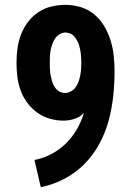

<svg xmlns="http://www.w3.org/2000/svg" viewBox="-20 -763 540 791"><path d="M148 8 122 -104Q159 -111 192 -128.5Q225 -146 251.5 -172Q278 -198 296.5 -230Q315 -262 326 -298Q310 -281 287.5 -273.5Q265 -266 242 -266Q213 -266 185 -274Q157 -282 133.5 -299Q110 -316 92.5 -339.5Q75 -363 65 -390.5Q55 -418 51.5 -446.5Q48 -475 48 -504Q48 -534 52 -563.5Q56 -593 66.5 -620.5Q77 -648 95 -672Q113 -696 137.5 -712.5Q162 -729 191 -736Q220 -743 250 -743Q282 -743 313 -733.5Q344 -724 368.5 -703.5Q393 -683 409.5 -655Q426 -627 435.5 -596.5Q445 -566 448.5 -534Q452 -502 452 -470Q452 -419 446.5 -367.5Q441 -316 427.5 -266Q414 -216 389 -170Q364 -124 328 -87.5Q292 -51 245.5 -26.5Q199 -2 148 8ZM247 -380Q260 -380 272 -386.5Q284 -393 291.5 -403.5Q299 -414 303.5 -426.5Q308 -439 310.5 -452Q313 -465 314 -478Q315 -491 315 -505Q315 -523 313 -541.5Q311 -560 305.5 -577.5Q300 -595 288 -610.5Q276 -626 257 -628L254 -629H250Q237 -629 225.5 -622Q214 -615 207 -604.5Q200 -594 195.5 -581.5Q191 -569 188.5 -556Q186 -543 185.5 -530Q185 -517 185 -504Q185 -492 185.5 -479Q186 -466 188.5 -453Q191 -440 194.5 -428Q198 -416 205 -405Q212 -394 223 -387Q234 -380 247 -380Z"/></svg>

Font: Iosevka Curly Heavy
Style: Regular
Weight: 900
Monospace: yes
Designer: Belleve Invis
Foundry: Belleve Invis
Version: Version 22.1.2; ttfautohint (v1.8.4)